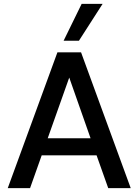

<svg xmlns="http://www.w3.org/2000/svg" viewBox="-20 -970 714 990"><path d="M20 0 276 -700H398L654 0H538L478 -169H195L135 0ZM226 -257H447L337 -570ZM308 -760 401 -950H509L387 -760Z"/></svg>

Font: HostGroteskMedium
Style: Regular
Weight: 500
Designer: Doukan Karapınar based on Poppins by Indian Type Foundry, Jonny Pinhorn
Foundry: Element Type
Version: Version 1.001; ttfautohint (v1.8.4.7-5d5b)